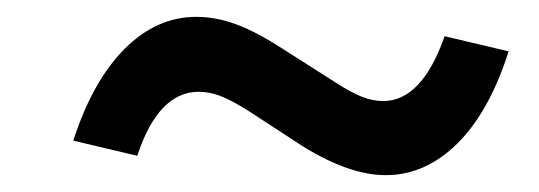

<svg xmlns="http://www.w3.org/2000/svg" viewBox="-20 -487 640 228"><path d="M143 -302 67 -320Q90 -391 128 -429Q166 -467 213 -467Q235 -467 258 -459Q281 -451 311 -432L377 -390Q397 -377 410 -372Q423 -367 435 -367Q481 -367 508 -444L584 -426Q561 -354 523 -316.5Q485 -279 438 -279Q395 -279 340 -313L274 -356Q253 -369 240.5 -373.5Q228 -378 216 -378Q168 -378 143 -302Z"/></svg>

Font: Red Hat Mono Medium
Style: Italic
Weight: 500
Italic angle: -12°
Monospace: yes
Designer: Pentagram, MCKL
Foundry: Pentagram, MCKL
Version: Version 1.023; ttfautohint (v1.8.3)